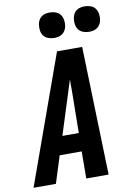

<svg xmlns="http://www.w3.org/2000/svg" viewBox="-123 -1020 741 1083"><g transform="rotate(-10 247.0 -479.0)"><path d="M-21 0 243 -735H387L409 0H281L282 -155H156L107 0ZM190 -260H284L287 -490Q287 -509 287 -528Q287 -547 287 -566Q281 -547 275 -528Q269 -509 263 -490ZM441 -812Q424 -812 407.5 -818Q391 -824 381 -837Q371 -850 368.5 -867.5Q366 -885 369 -903Q371 -915 377 -926.5Q383 -938 393.5 -945.5Q404 -953 416.5 -955.5Q429 -958 441 -958Q458 -958 474.5 -952Q491 -946 500.5 -933Q510 -920 513 -902.5Q516 -885 513 -867Q511 -855 504.5 -843.5Q498 -832 487.5 -824.5Q477 -817 465 -814.5Q453 -812 441 -812ZM241 -812Q224 -812 207.5 -818Q191 -824 181 -837Q171 -850 168.5 -867.5Q166 -885 169 -903Q171 -915 177 -926.5Q183 -938 193.5 -945.5Q204 -953 216.5 -955.5Q229 -958 241 -958Q258 -958 274.5 -952Q291 -946 300.5 -933Q310 -920 313 -902.5Q316 -885 313 -867Q311 -855 304.5 -843.5Q298 -832 287.5 -824.5Q277 -817 265 -814.5Q253 -812 241 -812Z"/></g></svg>

Font: Iosevka Extrabold
Style: Italic
Weight: 800
Italic angle: -9°
Monospace: yes
Designer: Belleve Invis
Foundry: Belleve Invis
Version: Version 32.5.0; ttfautohint (v1.8.4)